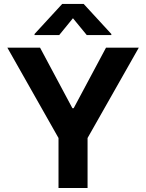

<svg xmlns="http://www.w3.org/2000/svg" viewBox="-20 -947 736 967"><path d="M181.7 -707 344.6 -402.1H351.1L514 -707H679.1L421 -251.9V0H274.7V-251.9L17 -707ZM347.4 -855.2 278.3 -770.5H154V-775.8L293.2 -927.1H401.5L540.7 -775.8V-770.5H416.9Z"/></svg>

Font: Pretendard JP Variable
Style: Regular
Weight: 400
Designer: Base glyphs from Inter by Rasmus Andersson; Hangul glyphs from Noto Sans CJK(Source Han Sans) by Jang Soo-young and Kang
Foundry: Kil Hyung-jin
Version: Version 1.307;Glyphs 3.2 (3192)